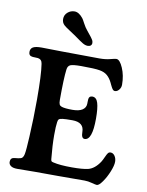

<svg xmlns="http://www.w3.org/2000/svg" viewBox="-102 -1017 848 1105"><g transform="rotate(10 322.5 -464.5)"><path d="M271.5 -806.2Q259.3 -814.9 234.9 -830.6Q210.4 -846.2 200.2 -855.5Q185.1 -869.1 185.1 -890.6Q185.1 -914.1 202.6 -929.4Q220.2 -944.8 243.2 -944.8Q268.1 -944.8 292.5 -914.6Q297.9 -907.7 309.3 -885.7Q320.8 -863.8 334.5 -847.7Q338.9 -841.8 347.7 -831.3Q356.4 -820.8 359.6 -816.4Q362.8 -812 367.4 -805.2Q372.1 -798.3 373.5 -793.5Q375 -788.6 375 -783.7Q375 -773.9 368.7 -768.3Q362.3 -762.7 351.6 -762.7Q337.4 -762.7 322.3 -771.5Q307.1 -780.3 271.5 -806.2ZM183.1 3.9Q161.6 3.9 128.4 4.4Q95.2 4.9 74.2 4.9Q49.8 4.9 37.4 -3.9Q24.9 -12.7 24.9 -27.3Q24.9 -51.8 48.8 -53.7Q73.2 -55.7 83.5 -59.1Q98.1 -62 103 -86.2Q107.9 -110.4 111.8 -189Q117.7 -298.3 117.7 -407.2Q117.7 -553.2 107.9 -614.3Q104.5 -640.1 82 -643.6Q75.7 -644.5 63.2 -644.5Q50.8 -644.5 45.9 -646Q27.3 -648.4 27.3 -670.4Q27.3 -689.9 42.2 -698.5Q57.1 -707 92.3 -707Q107.9 -707 146 -706.1Q184.1 -705.1 208 -705.1Q238.8 -705.1 319.8 -704.1Q400.9 -703.1 430.7 -703.1Q465.8 -703.1 492.7 -710.2Q519.5 -717.3 527.3 -717.3Q547.4 -717.3 566.2 -673.8Q585 -630.4 585 -576.7Q585 -559.6 574.2 -546.6Q563.5 -533.7 550.8 -533.7Q547.9 -533.7 545.2 -534.4Q542.5 -535.2 540 -537.6Q537.6 -540 535.9 -542.2Q534.2 -544.4 531.7 -548.8Q529.3 -553.2 527.6 -556.4Q525.9 -559.6 522.7 -566.2Q519.5 -572.8 517.6 -577.1Q505.4 -602.1 488.5 -616.7Q471.7 -631.3 443.8 -636.2Q414.6 -641.6 335.4 -641.6Q287.1 -641.6 272 -635Q256.8 -628.4 254.4 -606.9Q247.6 -554.2 247.6 -428.2Q247.6 -410.2 251.5 -402.3Q255.4 -394.5 265.6 -391.1Q284.7 -384.8 328.1 -384.8Q366.7 -384.8 386.5 -397.9Q406.2 -411.1 406.7 -433.1Q406.7 -436.5 407 -446Q407.2 -455.6 407.7 -460.9Q409.7 -480 428.7 -480Q452.6 -480 461.9 -449.7Q471.2 -419.4 471.2 -357.9Q471.2 -231.9 426.8 -231.9Q407.2 -231.9 407.2 -269Q407.2 -325.7 338.9 -325.7Q298.8 -325.7 282.7 -323.7Q266.6 -321.8 261.2 -317.1Q255.9 -312.5 254.4 -299.8Q250.5 -275.9 250.5 -223.1Q250.5 -163.1 258.3 -84Q259.3 -75.2 262 -72.3Q264.6 -69.3 274.4 -67.4Q312.5 -58.1 383.3 -58.1Q445.3 -58.1 476.6 -65.4Q514.6 -74.7 544.4 -119.6Q551.8 -131.3 559.6 -149.2Q567.4 -167 573 -174.1Q578.6 -181.2 587.9 -181.2Q603 -181.2 612.8 -166.7Q622.6 -152.3 622.6 -132.8Q622.6 -110.8 607.9 -74.7Q593.3 -38.6 573.7 -11Q554.2 16.6 542 16.6Q535.2 16.6 512 10.3Q488.8 3.9 467.8 3.9Q436.5 3.9 383.5 4.2Q330.6 4.4 311.5 4.4Q289.6 4.4 246.8 4.2Q204.1 3.9 183.1 3.9Z"/></g></svg>

Font: Cooper* SemiBold
Style: Regular
Weight: 600
Designer: Owen Earl
Foundry: indestructible type*
Version: Version 0.001